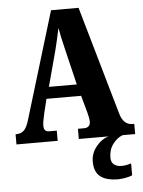

<svg xmlns="http://www.w3.org/2000/svg" viewBox="-62 -762 781 1049"><g transform="rotate(-5 328.5 -238.0)"><path d="M6 -56H11Q35 -56 51.5 -71Q68 -86 80 -127L258 -714H409L580 -118Q598 -56 648 -56H657V0H348V-56H382Q397 -56 406.5 -64Q416 -72 416 -89Q416 -107 407 -140L381 -234H191L172 -156Q171 -149 166 -127Q161 -105 161 -91Q161 -73 168 -64.5Q175 -56 192 -56H232V0H6ZM363 -298 317 -489Q297 -571 290 -614Q272 -530 262 -492L210 -298ZM413 130Q413 85 442.5 48Q472 11 511 0H588Q558 11 534.5 42Q511 73 511 117Q511 142 526.5 154.5Q542 167 568 167Q591 167 621 158V223Q609 229 584.5 233.5Q560 238 545 238Q478 238 445.5 212Q413 186 413 130Z"/></g></svg>

Font: Noto Serif CondBlack
Style: Regular
Weight: 900
Width: 3
Designer: Monotype Design Team
Foundry: Monotype Imaging Inc.
Version: Version 1.001